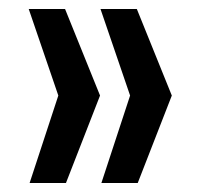

<svg xmlns="http://www.w3.org/2000/svg" viewBox="-20 -485 445 428"><path d="M363 -272 287 -77H206L270 -272L204 -465H285ZM203 -272 127 -77H46L110 -272L44 -465H125Z"/></svg>

Font: Medium
Style: Regular
Weight: 500
Designer: Fernando Haro
Foundry: deFharo
Version: Version 1.787